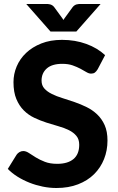

<svg xmlns="http://www.w3.org/2000/svg" viewBox="-20 -933 591 961"><path d="M469 -586.5Q462 -575 454.8 -569.8Q447.5 -564.5 436 -564.5Q425 -564.5 412.2 -572.2Q399.5 -580 382.5 -589Q365.5 -598 343.5 -605.8Q321.5 -613.5 292 -613.5Q240 -613.5 214 -590.2Q188 -567 188 -529.5Q188 -505.5 202.2 -489.8Q216.5 -474 239.8 -462.5Q263 -451 292.5 -442Q322 -433 353 -422.2Q384 -411.5 413.5 -397Q443 -382.5 466.2 -360.5Q489.5 -338.5 503.8 -306.8Q518 -275 518 -229.5Q518 -180 500.8 -136.8Q483.5 -93.5 451 -61.2Q418.5 -29 370.8 -10.5Q323 8 262.5 8Q228 8 193.8 1Q159.5 -6 127.8 -18.5Q96 -31 68 -48.5Q40 -66 19 -87.5L63 -158.5Q68.5 -166.5 77.5 -171.8Q86.5 -177 96.5 -177Q110 -177 125 -167Q140 -157 159.5 -145Q179 -133 204.8 -123Q230.5 -113 266.5 -113Q319 -113 347.8 -137Q376.5 -161 376.5 -208.5Q376.5 -236 362.2 -253Q348 -270 325 -281.5Q302 -293 272.5 -301.2Q243 -309.5 212 -319.5Q181 -329.5 151.5 -343.5Q122 -357.5 99 -380.5Q76 -403.5 61.8 -437.5Q47.5 -471.5 47.5 -522Q47.5 -562.5 63.5 -600.5Q79.5 -638.5 110.5 -668Q141.5 -697.5 186.8 -715.5Q232 -733.5 290.5 -733.5Q356 -733.5 411.8 -713.2Q467.5 -693 506 -657ZM483.5 -913 362 -775H233L111.5 -913H211.5Q215.5 -913 220.5 -912.8Q225.5 -912.5 231 -911Q236.5 -909.5 241.8 -906.2Q247 -903 251.5 -897L289.5 -845Q292 -842 293.8 -839Q295.5 -836 297.5 -833Q299.5 -836 301.2 -839Q303 -842 305.5 -845L343 -896.5Q347.5 -902.5 352.8 -906Q358 -909.5 363.5 -911Q369 -912.5 374.2 -912.8Q379.5 -913 383.5 -913Z"/></svg>

Font: Lato 2
Style: Regular
Weight: 800
Designer: Lukasz Dziedzic with Adam Twardoch and Botio Nikoltchev
Foundry: tyPoland Lukasz Dziedzic
Version: Version 2.015; 2015-08-06; http://www.latofonts.com/